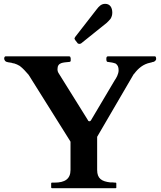

<svg xmlns="http://www.w3.org/2000/svg" viewBox="-20 -982 839 1002"><path d="M265 -29H251C250 -29 249 -28 248 -28C247 -26 247 -26 247 -25V-4C247 -3 247 -2 248 -2C249 0 250 0 251 0H583C585 0 586 0 587 -2V-25C587 -26 587 -26 586 -28C585 -28 584 -29 583 -29C580 -29 575 -29 569 -30H556C510.8 -35.2 487 -49.8 487 -95V-268L676 -592C676 -593 678 -595 681 -598C701 -624.7 727.4 -647.9 765 -655C768 -656 772 -656 775 -658C783.8 -658 795 -665.3 795 -675C795 -679.4 793.6 -688 789 -688H543C536 -688 535 -681.1 535 -675C535 -668.9 535.2 -659 542 -659C558.8 -657.1 571.7 -654.9 584 -650C594.1 -642 599 -633.3 599 -615C599 -595.7 586.6 -574 578 -562L460 -363C456.5 -357.2 453.5 -349 447 -349C444 -349 443 -350 441 -351C441 -352 438 -356 435 -361L286 -600C282 -606 280 -613 280 -621C280 -657.3 309.8 -655.3 343 -659C346 -659 348 -661 349 -664V-675C349 -678 349 -680 347 -684C347 -686 344 -688 341 -688H9C5.5 -688 2 -683.1 2 -678V-675C2 -669.3 8.6 -659 16 -659C17 -658 20 -658 23 -657C31.2 -654.9 39.8 -655.6 47 -652C50 -652 53 -651 54 -651C64 -648 73 -644 83 -638C100.2 -625.1 115 -608 129 -592C135 -582 141 -574 146 -565L346 -246C347 -245 348 -243 348 -241V-95C348 -47.1 317.3 -29 265 -29ZM529 -962C508.1 -962 496.1 -948.3 485 -934L373 -790C372 -789 371 -787 371 -786C369 -785 369 -783 369 -781C369 -779 369 -777 371 -776C371 -775 372 -773 373 -772L384 -758C385.7 -754.5 389.3 -753 395 -753C397 -753 399 -753 399 -754C401 -754 402 -755 404 -756L536 -862C543 -868 550 -876 557 -884C563 -894 566 -904 566 -916C566 -941.9 554.4 -962 529 -962Z"/></svg>

Font: fbb
Style: Bold
Weight: 400
Designer: David J. Perry, Michael Sharpe
Version: Version 1.045